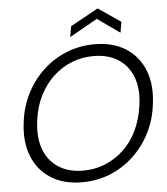

<svg xmlns="http://www.w3.org/2000/svg" viewBox="-60 -953 885 1019"><g transform="rotate(-5 382.5 -444.0)"><path d="M336 12Q238 12 170 -31.5Q102 -75 71.5 -153Q41 -231 55 -334Q65 -416 100.5 -485Q136 -554 191 -605Q246 -656 316 -684Q386 -712 464 -712Q564 -712 632 -668Q700 -624 730 -546.5Q760 -469 746 -367Q736 -284 700.5 -215Q665 -146 610 -95Q555 -44 486 -16Q417 12 336 12ZM348 -49Q410 -49 465 -71.5Q520 -94 564 -135.5Q608 -177 636 -235.5Q664 -294 674 -366Q687 -455 662.5 -518.5Q638 -582 584.5 -616Q531 -650 453 -650Q391 -650 336 -627.5Q281 -605 237.5 -564Q194 -523 165 -465Q136 -407 127 -335Q115 -246 139 -182Q163 -118 217 -83.5Q271 -49 348 -49ZM340 -761 350 -818 498 -900 618 -818 608 -761 489 -845Z"/></g></svg>

Font: DM Sans 36pt Light
Style: Italic
Weight: 300
Italic angle: -10°
Designer: Colophon Foundry, Jonny Pinhorn
Foundry: Colophon Foundry
Version: Version 4.004;gftools[0.9.30]